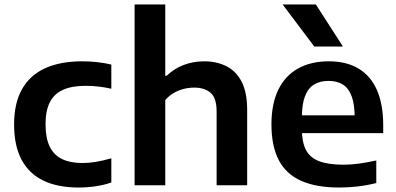

<svg xmlns="http://www.w3.org/2000/svg" viewBox="-20 -828 1768 858"><path d="M331 10Q238 10 173.8 -21Q109.5 -52 76.2 -114.5Q43 -177 43 -272Q43 -366.5 78.2 -429.2Q113.5 -492 181.5 -523Q249.5 -554 347.5 -554Q382.5 -554 415.5 -550.2Q448.5 -546.5 477.5 -539.5V-431.5Q448 -438 420.2 -441.2Q392.5 -444.5 362.5 -444.5Q301.5 -444.5 261.8 -426.8Q222 -409 202.8 -371.2Q183.5 -333.5 183.5 -273Q183.5 -211.5 202 -173.2Q220.5 -135 257.2 -117.2Q294 -99.5 348 -99.5Q377.5 -99.5 407.8 -104.5Q438 -109.5 477.5 -120.5V-12.5Q446 -1.5 408.5 4.2Q371 10 331 10Z M581.5 0V-808H718.5V-489.5H725Q758 -521.5 801 -537.8Q844 -554 893 -554Q948 -554 991.5 -532.2Q1035 -510.5 1059.8 -462.8Q1084.5 -415 1084.5 -337V0H948V-329Q948 -390 921.2 -413.2Q894.5 -436.5 848 -436.5Q825 -436.5 801.5 -430.8Q778 -425 756.5 -412.5Q735 -400 718.5 -381V0Z M1496 10Q1394 10 1326.8 -19.5Q1259.5 -49 1226.2 -111.5Q1193 -174 1193 -272.5Q1193 -363 1223.2 -426Q1253.5 -489 1311 -521.5Q1368.5 -554 1450 -554Q1528.5 -554 1582.8 -521.2Q1637 -488.5 1664.8 -424.8Q1692.5 -361 1692.5 -268V-233H1260.5V-312.5H1590L1565 -302Q1565 -360.5 1551.8 -397Q1538.5 -433.5 1512.5 -450Q1486.5 -466.5 1448 -466.5Q1409.5 -466.5 1383 -450Q1356.5 -433.5 1342.8 -397.5Q1329 -361.5 1329 -302V-251Q1329 -193.5 1347 -158.5Q1365 -123.5 1405.8 -107.8Q1446.5 -92 1515.5 -92Q1549.5 -92 1586.5 -97.2Q1623.5 -102.5 1661.5 -111V-10Q1617 1 1576.2 5.5Q1535.5 10 1496 10ZM1384.5 -620 1243 -808H1391.5L1512.5 -620Z"/></svg>

Font: Encode Sans SemiExpanded SemiBold
Style: Regular
Weight: 600
Width: 6
Designer: Multiple Designers
Foundry: Impallari Type
Version: Version 3.002